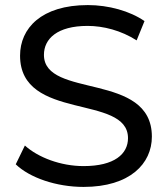

<svg xmlns="http://www.w3.org/2000/svg" viewBox="-20 -728 660 756"><path d="M309 8C492 8 578 -84 578 -190C578 -447 153 -338 153 -512C153 -575 205 -626 325 -626C387 -626 457 -608 518 -569L549 -645C491 -685 407 -708 326 -708C142 -708 59 -616 59 -509C59 -249 484 -359 484 -184C484 -122 431 -74 309 -74C219 -74 130 -108 78 -155L42 -81C97 -28 202 8 309 8Z"/></svg>

Font: Montserrat-Alt1 Med
Style: Regular
Weight: 500
Designer: Differentunic
Foundry: Differentunic
Version: Version 7.222